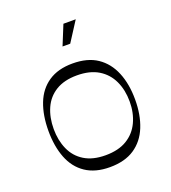

<svg xmlns="http://www.w3.org/2000/svg" viewBox="-129 -782 794 893"><g transform="rotate(-20 267.5 -335.5)"><path d="M263 15Q191 15 143.5 -17Q96 -49 73.5 -107Q51 -165 51 -241Q51 -318 73.5 -376Q96 -434 143.5 -466Q191 -498 263 -498Q337 -498 384.5 -466Q432 -434 456 -376Q480 -318 480 -241Q480 -165 456.5 -107Q433 -49 385 -17Q337 15 263 15ZM263 -44Q327 -44 369 -69.5Q411 -95 432 -140Q453 -185 453 -241Q453 -298 432 -343Q411 -388 369 -413.5Q327 -439 263 -439Q200 -439 158.5 -413.5Q117 -388 97 -343Q77 -298 77 -241Q77 -185 97 -140Q117 -95 158.5 -69.5Q200 -44 263 -44ZM247 -588 287 -686H348L285 -588Z"/></g></svg>

Font: Ojuju ExtraLight
Style: Regular
Weight: 400
Version: Version 1.000